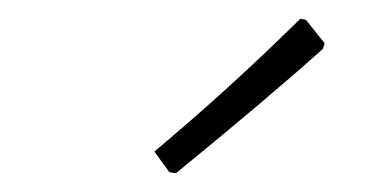

<svg xmlns="http://www.w3.org/2000/svg" viewBox="-20 -702 416 204"><path d="M299 -682 305 -681 325 -656 323 -650Q265 -598 167 -518L160 -519L144 -541Q223 -607 299 -682Z"/></svg>

Font: Alegreya Sans Light
Style: Italic
Weight: 300
Italic angle: -7°
Designer: Juan Pablo del Peral
Foundry: Huerta Tipografica
Version: Version 2.007